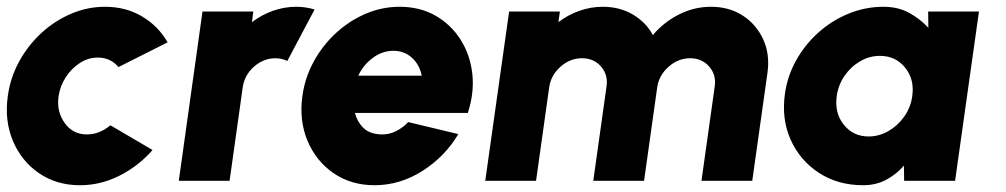

<svg xmlns="http://www.w3.org/2000/svg" viewBox="-28 -534 2971 567"><path d="M298 -164 422.5 -91Q381.5 -44 325.5 -15.5Q269.5 13 208 13Q139 13 87.2 -22.5Q35.5 -58 10.2 -117.8Q-15 -177.5 -5 -250Q2.5 -305 28.8 -352.8Q55 -400.5 94.5 -436.8Q134 -473 182.2 -493.5Q230.5 -514 282 -514Q343.5 -514 391.5 -485.5Q439.5 -457 467 -409L322 -336Q298 -364 261 -364Q232.5 -364 207.8 -348Q183 -332 166.2 -306Q149.5 -280 145 -250Q138.5 -206 162.5 -171.5Q186.5 -137 229 -137Q265.5 -137 298 -164Z M500 0 570 -500H720L716 -468.5Q744 -490 777.8 -502Q811.5 -514 847 -514Q874 -514 901 -506L820.5 -354Q803.5 -362 785.5 -362Q750.5 -362 722.5 -337.5Q694.5 -313 689 -277.5L650 0Z M1078 13Q1009 13 957.2 -22.5Q905.5 -58 880.2 -118Q855 -178 865 -250.5Q872.5 -305 898.8 -352.8Q925 -400.5 964.5 -436.8Q1004 -473 1052.2 -493.5Q1100.5 -514 1152 -514Q1212 -514 1258 -487.8Q1304 -461.5 1332.2 -416.8Q1360.5 -372 1366.8 -316Q1373 -260 1353.5 -200.5H1020Q1027 -174 1045.5 -156Q1064 -138 1099 -137Q1121 -136.5 1141.2 -146.5Q1161.5 -156.5 1177.5 -173.5L1325.5 -138Q1286 -71.5 1219.5 -29.2Q1153 13 1078 13ZM1030 -310.5H1217.5Q1211 -343 1188.5 -363.5Q1166 -384 1133.5 -384Q1101.5 -384 1073.5 -363.5Q1045.5 -343 1030 -310.5Z M1405 0 1475.5 -500H1625.5L1621 -468.5Q1649 -490 1682.8 -502Q1716.5 -514 1752 -514Q1802 -514 1840.8 -491.2Q1879.5 -468.5 1900 -430.5Q1932 -468.5 1977 -491.2Q2022 -514 2071.5 -514Q2125.5 -514 2165.8 -487.8Q2206 -461.5 2226 -417.5Q2246 -373.5 2238.5 -319.5L2193.5 0H2043.5L2082.5 -277.5Q2088 -312.5 2066.5 -337.2Q2045 -362 2010 -362Q1975 -362 1946.8 -337.2Q1918.5 -312.5 1913 -277.5L1874 0H1724L1763 -277.5Q1768.5 -312.5 1747.2 -337.2Q1726 -362 1690.5 -362Q1655.5 -362 1627.5 -337.2Q1599.5 -312.5 1594 -277.5L1555 0Z M2713 -500H2863L2792.5 0H2642L2641.5 -45Q2619 -19 2588.8 -3Q2558.5 13 2521 13Q2446.5 13 2390.5 -23.5Q2334.5 -60 2307 -121.2Q2279.5 -182.5 2290 -257Q2297.5 -310.5 2323.8 -357Q2350 -403.5 2389.8 -438.8Q2429.5 -474 2478.8 -494Q2528 -514 2581 -514Q2624 -514 2656.5 -496.2Q2689 -478.5 2713.5 -452ZM2537 -131Q2568 -131 2595.8 -147Q2623.5 -163 2642.5 -190Q2661.5 -217 2666 -250Q2673 -299.5 2645 -334.2Q2617 -369 2570.5 -369Q2539.5 -369 2512 -353Q2484.5 -337 2466 -310Q2447.5 -283 2443 -250Q2436 -200.5 2463.8 -165.8Q2491.5 -131 2537 -131Z"/></svg>

Font: Urbanist Black
Style: Italic
Weight: 900
Italic angle: -8°
Designer: Corey Hu
Foundry: Corey Hu
Version: Version 1.330; ttfautohint (v1.8.4.7-5d5b)